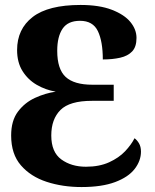

<svg xmlns="http://www.w3.org/2000/svg" viewBox="-20 -744 626 775"><path d="M309 11Q233 11 168.5 -10Q104 -31 64.5 -76.5Q25 -122 25 -197Q25 -257 52.5 -293.5Q80 -330 121.5 -349Q163 -368 205 -374Q164 -381 128.5 -401.5Q93 -422 71 -457Q49 -492 49 -542Q49 -627 112 -675.5Q175 -724 305 -724Q381 -724 431.5 -704.5Q482 -685 506.5 -655Q531 -625 531 -591Q531 -555 513.5 -536.5Q496 -518 465 -511Q434 -504 395 -504Q395 -577 375 -618.5Q355 -660 303 -660Q254 -660 232.5 -628Q211 -596 211 -539Q211 -465 245 -433.5Q279 -402 353 -402H439V-337H351Q261 -337 224 -300Q187 -263 187 -197Q187 -130 227.5 -100.5Q268 -71 327 -71Q381 -71 420.5 -89Q460 -107 485 -133.5Q510 -160 523 -186Q533 -179 541 -165.5Q549 -152 549 -132Q549 -95 523.5 -62Q498 -29 444.5 -9Q391 11 309 11Z"/></svg>

Font: Noto Serif SemiCondensed ExtraBold
Style: Regular
Weight: 800
Width: 4
Designer: Monotype Design Team
Foundry: Monotype Imaging Inc.
Version: Version 2.015